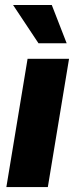

<svg xmlns="http://www.w3.org/2000/svg" viewBox="-20 -762 307 782"><path d="M5.9 0 92.3 -522.5H261.2L174.8 0ZM136.7 -585.9 33.2 -741.7H190.9L251.5 -585.9Z"/></svg>

Font: Inter 28pt ExtraBold
Style: Italic
Weight: 800
Italic angle: -9.3988°
Designer: Rasmus Andersson
Foundry: rsms
Version: Version 4.001;git-66647c0bb